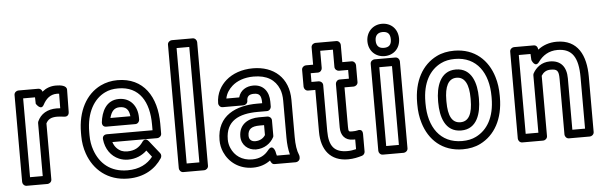

<svg xmlns="http://www.w3.org/2000/svg" viewBox="-50 -950 3659 1160"><g transform="rotate(-5 1779.5 -370.0)"><path d="M300 -513C303 -513 310 -513 314 -512L313 -424C304 -425 298 -425 291 -425C235 -425 194 -401 174 -356C173 -353 172 -349 172 -346V-25H95V-503H167L168 -464C168 -464 196 -418 215 -453C234 -489 260 -513 300 -513ZM299 -563C265 -563 238 -552 215 -533C213 -544 203 -553 191 -553H70C59 -553 45 -543 45 -528V0C45 11 55 25 70 25H197C208 25 222 15 222 0V-340C234 -363 251 -375 291 -375C302 -375 322 -372 335 -371C355 -369 362 -385 362 -396L364 -532C364 -558 327 -563 299 -563Z M857 -278V-243H579C568 -243 552 -236 554 -215C560 -155 593 -110 640 -90C657 -83 675 -79 695 -79C742 -79 781 -97 809 -124L840 -84C807 -42 758 -15 686 -15C583 -15 519 -72 490 -155C480 -183 475 -213 475 -246V-265C475 -384 523 -463 591 -496C615 -508 641 -513 672 -513C801 -513 857 -415 857 -278ZM672 -563C635 -563 600 -555 569 -540C479 -496 425 -397 425 -265V-246C425 -208 431 -172 443 -138C478 -38 561 35 686 35C782 35 851 -8 892 -71C897 -79 898 -92 891 -101L829 -179C807 -206 790 -179 789 -177C768 -147 740 -129 695 -129C681 -129 670 -131 660 -135C637 -145 618 -164 609 -193H882C893 -193 907 -203 907 -218V-278C907 -442 830 -563 672 -563ZM782 -326C782 -396 741 -449 671 -449C592 -449 563 -379 556 -317C555 -307 559 -289 580 -289H757C772 -289 782 -303 782 -314ZM731 -339H610C620 -378 638 -399 671 -399C708 -399 727 -381 731 -339Z M1122 -25H1045V-725H1122ZM1147 25C1158 25 1172 15 1172 0V-750C1172 -761 1162 -775 1147 -775H1020C1009 -775 995 -765 995 -750V0C995 11 1005 25 1020 25Z M1659 -128C1659 -89 1663 -54 1671 -25H1592C1590 -34 1587 -40 1586 -50C1586 -50 1573 -101 1542 -62C1520 -34 1490 -15 1442 -15C1379 -15 1336 -48 1316 -95C1309 -111 1305 -128 1305 -148C1305 -260 1384 -298 1500 -298H1556C1571 -298 1581 -312 1581 -323V-353C1581 -413 1549 -459 1486 -459C1445 -459 1407 -438 1396 -395H1318C1324 -427 1342 -451 1362 -469C1391 -495 1436 -513 1493 -513C1574 -513 1623 -481 1647 -423C1655 -403 1659 -380 1659 -352ZM1493 -563C1426 -563 1369 -542 1329 -507C1296 -478 1266 -432 1266 -370C1266 -359 1276 -345 1291 -345H1418C1429 -345 1443 -355 1443 -370C1443 -397 1457 -409 1486 -409C1518 -409 1531 -396 1531 -353V-348H1500C1375 -348 1255 -299 1255 -148C1255 -122 1260 -98 1270 -75C1298 -11 1359 35 1442 35C1485 35 1520 22 1548 1C1553 13 1559 25 1574 25H1703C1714 25 1728 15 1728 0V-8C1728 -11 1727 -14 1726 -17C1714 -45 1709 -81 1709 -128V-352C1709 -488 1619 -563 1493 -563ZM1382 -159C1382 -107 1423 -73 1470 -73C1520 -73 1560 -101 1579 -138C1581 -141 1581 -145 1581 -149V-240C1581 -255 1567 -265 1556 -265H1504C1443 -265 1382 -236 1382 -159ZM1432 -159C1432 -200 1456 -215 1504 -215H1531V-155C1520 -137 1499 -123 1470 -123C1447 -123 1432 -136 1432 -159Z M2019 -15C1942 -15 1908 -52 1908 -146V-425C1908 -440 1894 -450 1883 -450H1839V-503H1883C1898 -503 1908 -517 1908 -528V-633H1985V-528C1985 -513 1999 -503 2010 -503H2066V-450H2010C1995 -450 1985 -436 1985 -425V-161C1985 -113 2011 -81 2059 -81H2072V-22C2054 -18 2040 -15 2019 -15ZM2019 35C2053 35 2080 28 2104 21C2114 18 2122 8 2122 -3V-110C2122 -144 2093 -135 2090 -134C2083 -132 2072 -131 2059 -131C2038 -131 2035 -130 2035 -161V-400H2091C2102 -400 2116 -410 2116 -425V-528C2116 -539 2106 -553 2091 -553H2035V-658C2035 -669 2025 -683 2010 -683H1883C1872 -683 1858 -673 1858 -658V-553H1814C1803 -553 1789 -543 1789 -528V-425C1789 -414 1799 -400 1814 -400H1858V-146C1858 -35 1913 35 2019 35Z M2332 -25H2255V-503H2332ZM2357 25C2368 25 2382 15 2382 0V-528C2382 -539 2372 -553 2357 -553H2230C2219 -553 2205 -543 2205 -528V0C2205 11 2215 25 2230 25ZM2293 -617C2264 -617 2247 -632 2247 -665C2247 -697 2265 -713 2293 -713C2323 -713 2339 -699 2339 -665C2339 -631 2323 -617 2293 -617ZM2293 -567C2348 -567 2389 -606 2389 -665C2389 -724 2348 -763 2293 -763C2239 -763 2197 -722 2197 -665C2197 -606 2239 -567 2293 -567Z M2915 -269V-259C2915 -141 2869 -67 2800 -33C2776 -21 2748 -15 2715 -15C2582 -15 2514 -118 2514 -259V-269C2514 -387 2560 -461 2629 -495C2653 -507 2681 -513 2714 -513C2847 -513 2915 -410 2915 -269ZM2464 -269V-259C2464 -218 2469 -180 2480 -145C2511 -42 2590 35 2715 35C2754 35 2790 28 2822 12C2911 -32 2965 -127 2965 -259V-269C2965 -310 2960 -348 2949 -383C2918 -486 2839 -563 2714 -563C2675 -563 2639 -556 2607 -540C2518 -496 2464 -401 2464 -269ZM2838 -269C2838 -352 2812 -449 2714 -449C2617 -449 2591 -351 2591 -269V-259C2591 -175 2616 -79 2715 -79C2813 -79 2838 -176 2838 -259ZM2788 -269V-259C2788 -176 2766 -129 2715 -129C2663 -129 2641 -175 2641 -259V-269C2641 -351 2664 -399 2714 -399C2765 -399 2788 -351 2788 -269Z M3284 -448C3234 -448 3200 -419 3181 -385C3179 -381 3178 -377 3178 -373V-25H3101V-503H3172L3174 -466C3174 -466 3193 -414 3220 -452C3245 -487 3283 -513 3336 -513C3426 -513 3461 -456 3461 -336V-25H3384V-337C3384 -406 3351 -448 3284 -448ZM3196 -553H3076C3065 -553 3051 -543 3051 -528V0C3051 11 3061 25 3076 25H3203C3214 25 3228 15 3228 0V-366C3240 -385 3257 -398 3284 -398C3324 -398 3334 -389 3334 -337V0C3334 11 3344 25 3359 25H3486C3497 25 3511 15 3511 0V-336C3511 -465 3464 -563 3336 -563C3290 -563 3252 -549 3221 -525C3220 -540 3212 -553 3196 -553Z"/></g></svg>

Font: Asimov
Style: NarOu
Weight: 500
Designer: Google
Version: Version 2.000980; 2014